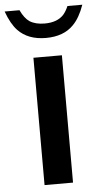

<svg xmlns="http://www.w3.org/2000/svg" viewBox="-84 -825 473 886"><g transform="rotate(-5 152.0 -382.0)"><path d="M263.2 -789.1H332Q311 -729.5 279.8 -698.2Q233.9 -650.9 151.9 -650.9Q68.8 -650.9 22 -700.2Q-6.3 -730 -27.8 -789.1H41Q59.1 -750.5 82.5 -734.9Q109.4 -717.8 151.9 -717.8Q210 -717.8 239.7 -750Q252.4 -764.2 263.2 -789.1ZM85.9 24.9V-564.9H217.8V24.9Z"/></g></svg>

Font: BIZ UDPGothic
Style: Bold
Weight: 700
Designer: TypeBank Co., Ltd.
Foundry: Morisawa Inc.
Version: Version 1.051